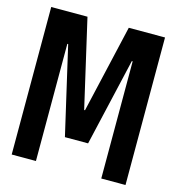

<svg xmlns="http://www.w3.org/2000/svg" viewBox="-105 -790 810 880"><g transform="rotate(15 300.0 -350.0)"><path d="M145 0H30V-700H202L298 -283H302L398 -700H570V0H455V-556H451L355 -140H245L149 -556H145Z"/></g></svg>

Font: CommitMonoV142 ExtLt
Style: Regular
Weight: 200
Monospace: yes
Designer: Eigil Nikolajsen
Foundry: Eigil Nikolajsen
Version: Version 1.142